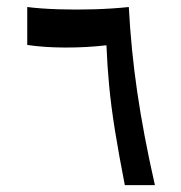

<svg xmlns="http://www.w3.org/2000/svg" viewBox="-20 -541 528 561"><path d="M344.7 0Q326.7 -92.3 315.7 -161.1Q304.7 -230 299.1 -288.6Q293.5 -347.2 291 -408.7Q232.4 -401.9 170.2 -402.1Q107.9 -402.3 59.6 -409.7V-520.5Q98.1 -515.6 150.1 -513.9Q202.1 -512.2 256.6 -513.9Q311 -515.6 356.4 -520.5Q362.8 -396.5 380.9 -272.7Q398.9 -148.9 432.6 0Z"/></svg>

Font: Markazi Text
Style: Bold
Weight: 700
Designer: Borna Izadpanah (Arabic designer), Fiona Ross (Arabic design director) and Florian Runge (Latin designer)
Foundry: Borna Izadpanah and Florian Runge
Version: Version 1.001; ttfautohint (v1.8.3)